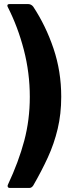

<svg xmlns="http://www.w3.org/2000/svg" viewBox="-20 -762 363 947"><path d="M27 -742H118Q134 -742 144 -729Q206 -635 244 -522.5Q282 -410 282 -285Q282 -200 264.5 -126.5Q247 -53 216 14.5Q185 82 144 153Q136 165 125 165H29Q21 165 18.5 160Q16 155 19 149Q72 36 99.5 -67.5Q127 -171 127 -284Q127 -403 97.5 -516.5Q68 -630 18 -728Q15 -733 17 -737.5Q19 -742 27 -742Z"/></svg>

Font: Libre Franklin Thin ExtraBold
Style: Regular
Weight: 800
Version: Version 3.000